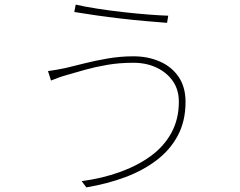

<svg xmlns="http://www.w3.org/2000/svg" viewBox="-20 -779 1040 832"><path d="M755 -338Q755 -390 729 -427.5Q703 -465 658.5 -486Q614 -507 558 -507Q497 -507 445 -498Q393 -489 350 -477Q307 -465 273 -455Q248 -448 232 -442Q216 -436 201 -430L188 -471Q205 -473 223.5 -476.5Q242 -480 263 -484Q297 -492 344 -504Q391 -516 446.5 -525.5Q502 -535 558 -535Q621 -535 672.5 -512.5Q724 -490 754 -446Q784 -402 784 -337Q784 -255 751 -192.5Q718 -130 659 -85Q600 -40 522 -11Q444 18 354 33L334 6Q423 -6 499.5 -33.5Q576 -61 633.5 -103Q691 -145 723 -204Q755 -263 755 -338ZM308 -759Q347 -750 401.5 -741.5Q456 -733 514 -726.5Q572 -720 623.5 -716Q675 -712 709 -711L704 -680Q665 -683 613 -687.5Q561 -692 505 -698.5Q449 -705 396.5 -712.5Q344 -720 302 -727Z"/></svg>

Font: Noto Sans HK Thin
Style: Regular
Weight: 100
Designer: Ryoko NISHIZUKA 西塚涼子 (kana, bopomofo & ideographs); Paul D. Hunt (Latin, Greek & Cyrillic); Sandoll Communications 산돌커뮤니
Foundry: Adobe
Version: Version 2.004-H2;hotconv 1.0.118;makeotfexe 2.5.65603